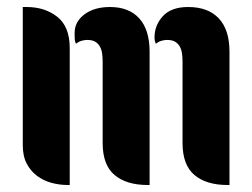

<svg xmlns="http://www.w3.org/2000/svg" viewBox="-20 -528 720 548"><path d="M273 -352Q273 -364 271.5 -375Q270 -386 265.5 -394.5Q261 -403 252.5 -408.5Q244 -414 229 -414Q221 -414 212.5 -411.5Q204 -409 197 -403Q194 -409 193.5 -414.5Q193 -420 193 -425V-434Q193 -466 221 -487Q249 -508 294 -508Q348 -508 377.5 -475.5Q407 -443 407 -380V0H401Q341 0 307 -28.5Q273 -57 273 -120ZM45 -508H56Q108 -508 143.5 -480Q179 -452 179 -391V0H173Q150 0 127.5 -6Q105 -12 86.5 -25.5Q68 -39 56.5 -60.5Q45 -82 45 -114ZM501 -352Q501 -364 499.5 -375Q498 -386 493.5 -394.5Q489 -403 480.5 -408.5Q472 -414 457 -414Q449 -414 440.5 -411.5Q432 -409 425 -403Q421 -411 421 -421Q421 -456 445 -482Q469 -508 517 -508Q574 -508 604.5 -475.5Q635 -443 635 -380V0H629Q569 0 535 -28.5Q501 -57 501 -120Z"/></svg>

Font: Kenia
Style: Regular
Weight: 400
Designer: Julia Petretta
Foundry: Julia Petretta
Version: Version 1.001